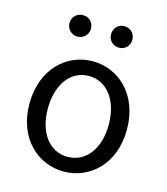

<svg xmlns="http://www.w3.org/2000/svg" viewBox="-115 -857 836 959"><g transform="rotate(15 303.0 -377.0)"><path d="M303 13C436 13 555 -91 555 -271C555 -452 436 -557 303 -557C170 -557 51 -452 51 -271C51 -91 170 13 303 13ZM303 -63C209 -63 146 -146 146 -271C146 -396 209 -481 303 -481C397 -481 461 -396 461 -271C461 -146 397 -63 303 -63ZM196 -656C228 -656 251 -681 251 -711C251 -743 228 -767 196 -767C164 -767 140 -743 140 -711C140 -681 164 -656 196 -656ZM410 -656C442 -656 465 -681 465 -711C465 -743 442 -767 410 -767C378 -767 355 -743 355 -711C355 -681 378 -656 410 -656Z"/></g></svg>

Font: Noto Sans Mono CJK JP Regular
Style: Regular
Weight: 400
Designer: Ryoko NISHIZUKA (kana & ideographs); Paul D. Hunt (Latin, Greek & Cyrillic); Wenlong ZHANG (bopomofo); Sandoll Communica
Foundry: Adobe Systems Incorporated
Version: Version 1.004;PS 1.004;hotconv 1.0.82;makeotf.lib2.5.63406